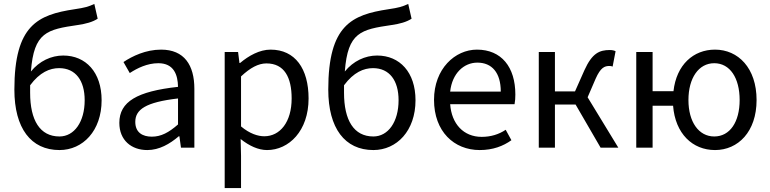

<svg xmlns="http://www.w3.org/2000/svg" viewBox="-20 -750 3908 975"><path d="M133 -279C133 -292 133 -305 133 -317C182 -383 233 -404 280 -404C364 -404 410 -341 410 -241C410 -131 357 -57 282 -57C183 -57 133 -139 133 -279ZM282 12C401 12 496 -86 496 -241C496 -383 416 -468 301 -468C240 -468 180 -440 137 -387C152 -587 219 -600 375 -623C416 -629 450 -638 476 -655L459 -730C429 -716 412 -711 358 -703C173 -675 53 -623 53 -295C53 -99 137 12 282 12Z M728 12C789 12 842 -19 888 -58H891L899 0H967V-299C967 -419 916 -498 798 -498C720 -498 652 -465 607 -435L639 -379C677 -404 728 -429 784 -429C863 -429 883 -370 884 -309C676 -286 586 -234 586 -126C586 -38 647 12 728 12ZM751 -56C704 -56 667 -77 667 -131C667 -194 720 -231 884 -250V-118C837 -77 798 -56 751 -56Z M1121 205H1204V41L1202 -44C1246 -9 1292 12 1336 12C1447 12 1547 -85 1547 -250C1547 -401 1479 -498 1354 -498C1298 -498 1243 -467 1199 -430H1196L1189 -486H1121ZM1322 -58C1290 -58 1248 -71 1204 -108V-362C1251 -406 1292 -428 1333 -428C1424 -428 1461 -357 1461 -250C1461 -130 1402 -58 1322 -58Z M1727 -279C1727 -292 1727 -305 1727 -317C1776 -383 1827 -404 1874 -404C1958 -404 2004 -341 2004 -241C2004 -131 1951 -57 1876 -57C1777 -57 1727 -139 1727 -279ZM1876 12C1995 12 2090 -86 2090 -241C2090 -383 2010 -468 1895 -468C1834 -468 1774 -440 1731 -387C1746 -587 1813 -600 1969 -623C2010 -629 2044 -638 2070 -655L2053 -730C2023 -716 2006 -711 1952 -703C1767 -675 1647 -623 1647 -295C1647 -99 1731 12 1876 12Z M2416 12C2483 12 2535 -8 2577 -38L2548 -91C2514 -68 2473 -55 2426 -55C2334 -55 2273 -121 2266 -221H2593C2596 -237 2597 -252 2597 -270C2597 -410 2526 -498 2402 -498C2291 -498 2184 -401 2184 -243C2184 -82 2286 12 2416 12ZM2266 -285C2276 -378 2336 -432 2404 -432C2478 -432 2523 -381 2523 -285Z M2716 0H2798V-219H2903L3030 0H3120L2964 -256L3005 -351C3030 -407 3050 -415 3075 -415C3082 -415 3085 -414 3091 -412L3106 -490C3098 -494 3088 -496 3077 -496C3024 -496 2987 -480 2948 -394L2900 -286H2798V-486H2716Z M3607 -57C3528 -57 3476 -131 3476 -242C3476 -354 3528 -429 3607 -429C3687 -429 3736 -354 3736 -242C3736 -131 3687 -57 3607 -57ZM3611 12C3728 12 3822 -81 3822 -242C3822 -405 3728 -498 3611 -498C3501 -498 3415 -421 3400 -287H3294V-486H3211V0H3294V-213H3398C3409 -71 3497 12 3611 12Z"/></svg>

Font: DAIFUKU Sans
Style: Regular
Weight: 400
Designer: Original font ‘Source Han Sans JP’ : Paul D. Hunt
Foundry: Daifuku
Version: Version 1.000